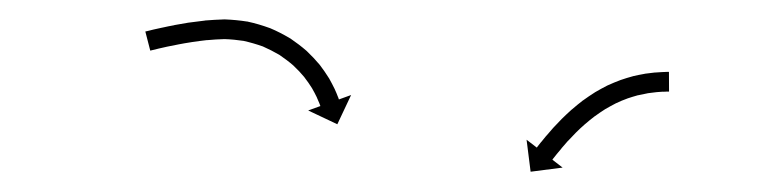

<svg xmlns="http://www.w3.org/2000/svg" viewBox="-20 -607 788 195"><path d="M657.8 -514C658.4 -514 658.9 -514 659.5 -514L659.4 -534C658.8 -534 658.2 -534 657.7 -534C657.7 -534 657.6 -534 657.6 -534C657.6 -534 657.6 -534 657.6 -534C655.9 -533.9 654.3 -533.9 652.6 -533.8C652.6 -533.8 652.6 -533.8 652.6 -533.8C652.5 -533.8 652.5 -533.8 652.5 -533.8C649.9 -533.7 647.4 -533.5 644.8 -533.3C644.8 -533.3 644.8 -533.3 644.7 -533.3C644.7 -533.3 644.6 -533.3 644.6 -533.3C641.3 -533 638.1 -532.5 634.8 -532.1C634.8 -532.1 634.8 -532 634.7 -532C634.6 -532 634.6 -532 634.6 -532C630.7 -531.3 627 -530.6 623.2 -529.7C623.2 -529.7 623.1 -529.7 623 -529.6C623 -529.6 622.9 -529.6 622.9 -529.6C618.7 -528.5 614.6 -527.2 610.5 -525.8C610.5 -525.8 610.4 -525.8 610.4 -525.8C610.3 -525.8 610.2 -525.7 610.2 -525.7C605.9 -524.1 601.6 -522.3 597.4 -520.4C597.4 -520.4 597.4 -520.4 597.3 -520.3C597.2 -520.3 597.1 -520.3 597.1 -520.3C592.8 -518.1 588.6 -515.8 584.5 -513.4C584.5 -513.4 584.4 -513.3 584.3 -513.3C584.3 -513.3 584.2 -513.2 584.2 -513.2C580.1 -510.6 576.1 -507.9 572.1 -505C572.1 -505 572.1 -505 572 -505C572 -504.9 571.9 -504.9 571.9 -504.9C568.1 -502 564.4 -498.9 560.8 -495.8C560.8 -495.8 560.7 -495.8 560.7 -495.8C560.6 -495.7 560.6 -495.7 560.6 -495.7C557.2 -492.7 553.9 -489.5 550.7 -486.4C550.7 -486.4 550.6 -486.3 550.6 -486.3C550.6 -486.3 550.5 -486.2 550.5 -486.2C547.6 -483.3 544.8 -480.3 542 -477.3C542 -477.3 542 -477.3 542 -477.2C541.9 -477.2 541.9 -477.2 541.9 -477.2C539.6 -474.6 537.2 -471.9 535 -469.2C535 -469.2 534.9 -469.2 534.9 -469.2C534.9 -469.2 534.9 -469.2 534.9 -469.2C533.1 -467.1 531.4 -464.9 529.7 -462.8C529.7 -462.8 529.7 -462.8 529.7 -462.8C529.7 -462.8 529.6 -462.8 529.6 -462.8C528.5 -461.4 527.4 -460 526.3 -458.6L526.3 -458.6L526.3 -458.6C525.9 -458.1 525.6 -457.6 525.2 -457.1L514.8 -465.1L518.9 -432.6L551.4 -436.8L541 -444.8C541.4 -445.3 541.8 -445.8 542.1 -446.3L542.1 -446.3L542.1 -446.3C543.2 -447.6 544.2 -449 545.3 -450.3C545.3 -450.3 545.3 -450.3 545.3 -450.3C545.3 -450.3 545.2 -450.2 545.2 -450.2C546.9 -452.3 548.6 -454.3 550.3 -456.3C550.3 -456.3 550.2 -456.3 550.2 -456.3C550.2 -456.3 550.2 -456.3 550.2 -456.3C552.4 -458.8 554.6 -461.3 556.8 -463.9C556.8 -463.9 556.8 -463.8 556.8 -463.8C556.7 -463.8 556.7 -463.7 556.7 -463.7C559.4 -466.6 562.1 -469.4 564.8 -472.2C564.8 -472.2 564.8 -472.2 564.7 -472.2C564.7 -472.1 564.7 -472.1 564.7 -472.1C567.7 -475.1 570.8 -478 574 -480.8C574 -480.8 573.9 -480.8 573.9 -480.7C573.8 -480.7 573.8 -480.6 573.8 -480.6C577.1 -483.5 580.6 -486.3 584.1 -489C584.1 -489 584 -489 584 -488.9C583.9 -488.9 583.9 -488.8 583.9 -488.8C587.5 -491.4 591.1 -493.9 594.9 -496.3C594.9 -496.3 594.8 -496.3 594.8 -496.2C594.7 -496.2 594.6 -496.1 594.6 -496.1C598.4 -498.3 602.2 -500.4 606.1 -502.4C606.1 -502.4 606 -502.3 605.9 -502.3C605.8 -502.3 605.8 -502.2 605.8 -502.2C609.5 -504 613.4 -505.6 617.3 -507C617.3 -507 617.2 -507 617.1 -507C617 -506.9 616.9 -506.9 616.9 -506.9C620.6 -508.1 624.3 -509.3 628 -510.3C628 -510.3 628 -510.3 627.9 -510.2C627.8 -510.2 627.8 -510.2 627.8 -510.2C631.2 -511 634.6 -511.7 638 -512.3C638 -512.3 638 -512.3 637.9 -512.3C637.8 -512.3 637.8 -512.3 637.8 -512.3C640.7 -512.7 643.7 -513.1 646.7 -513.4C646.7 -513.4 646.6 -513.4 646.6 -513.4C646.5 -513.4 646.5 -513.4 646.5 -513.4C648.8 -513.6 651.1 -513.7 653.5 -513.9C653.5 -513.9 653.4 -513.9 653.4 -513.9C653.4 -513.8 653.3 -513.8 653.3 -513.8C654.8 -513.9 656.4 -513.9 657.9 -514C657.9 -514 657.9 -514 657.8 -514C657.8 -514 657.8 -514 657.8 -514ZM129.9 -575.5C129.1 -575.3 128.4 -575.1 127.6 -575L132.6 -555.6C133.3 -555.8 134 -555.9 134.8 -556.1C134.8 -556.1 134.7 -556.1 134.7 -556.1C134.7 -556.1 134.7 -556.1 134.7 -556.1C136.6 -556.6 138.5 -557 140.5 -557.5C140.5 -557.5 140.4 -557.5 140.4 -557.5C140.4 -557.5 140.4 -557.5 140.4 -557.5C143.4 -558.2 146.3 -558.8 149.3 -559.5C149.3 -559.5 149.3 -559.5 149.2 -559.5C149.2 -559.5 149.2 -559.5 149.2 -559.5C153.1 -560.3 156.9 -561.1 160.8 -561.8C160.8 -561.8 160.8 -561.8 160.7 -561.8C160.7 -561.8 160.7 -561.8 160.7 -561.8C165.3 -562.7 170 -563.5 174.6 -564.2C174.6 -564.2 174.6 -564.2 174.5 -564.2C174.5 -564.2 174.5 -564.2 174.5 -564.2C179.7 -565 185.1 -565.7 190.4 -566.3C190.4 -566.3 190.3 -566.3 190.3 -566.3C190.2 -566.3 190.1 -566.2 190.1 -566.2C196.2 -566.8 202.2 -567.1 208.2 -567.3C208.2 -567.3 208.1 -567.3 208 -567.3C207.8 -567.3 207.7 -567.3 207.7 -567.3C214.5 -567.1 221.3 -566.4 228 -565.4C228 -565.4 227.8 -565.4 227.7 -565.4C227.5 -565.5 227.3 -565.5 227.3 -565.5C234 -564 240.6 -562.1 247 -559.8C247 -559.8 246.8 -559.9 246.7 -559.9C246.5 -560 246.4 -560.1 246.4 -560.1C252.5 -557.4 258.4 -554.4 264.1 -551.1C264.1 -551.1 264 -551.2 263.8 -551.2C263.7 -551.3 263.6 -551.4 263.6 -551.4C268.7 -547.9 273.7 -544.2 278.4 -540.1C278.4 -540.1 278.3 -540.2 278.2 -540.3C278 -540.4 277.9 -540.5 277.9 -540.5C282 -536.7 285.8 -532.6 289.4 -528.3C289.4 -528.3 289.3 -528.4 289.2 -528.5C289.1 -528.6 289 -528.7 289 -528.7C291.9 -525 294.6 -521.1 297.1 -517.1C297.1 -517.1 297 -517.2 297 -517.3C296.9 -517.3 296.9 -517.4 296.9 -517.4C298.7 -514.3 300.4 -511 302 -507.7C302 -507.7 301.9 -507.8 301.9 -507.9C301.9 -508 301.8 -508 301.8 -508C302.8 -505.9 303.7 -503.7 304.6 -501.5C304.6 -501.5 304.5 -501.6 304.5 -501.6C304.5 -501.6 304.5 -501.7 304.5 -501.7C304.8 -500.9 305.1 -500.1 305.4 -499.3L293 -494.8L322.6 -480.8L336.6 -510.5L324.2 -506C323.9 -506.9 323.6 -507.7 323.3 -508.6C323.3 -508.6 323.3 -508.6 323.2 -508.7C323.2 -508.7 323.2 -508.7 323.2 -508.7C322.3 -511.2 321.2 -513.7 320.1 -516.1C320.1 -516.1 320.1 -516.2 320.1 -516.2C320.1 -516.3 320 -516.4 320 -516.4C318.2 -520.1 316.3 -523.7 314.3 -527.3C314.3 -527.3 314.2 -527.4 314.2 -527.5C314.1 -527.6 314.1 -527.6 314.1 -527.6C311.3 -532.2 308.2 -536.5 305 -540.8C305 -540.8 304.9 -540.9 304.8 -541C304.8 -541.1 304.7 -541.2 304.7 -541.2C300.7 -546 296.3 -550.6 291.8 -554.9C291.8 -554.9 291.7 -555 291.6 -555.1C291.5 -555.2 291.4 -555.3 291.4 -555.3C286.1 -559.9 280.5 -564.1 274.8 -568C274.8 -568 274.6 -568.1 274.5 -568.1C274.4 -568.2 274.2 -568.3 274.2 -568.3C267.8 -572.1 261.2 -575.5 254.3 -578.4C254.3 -578.4 254.2 -578.5 254 -578.5C253.9 -578.6 253.7 -578.6 253.7 -578.6C246.5 -581.2 239.2 -583.4 231.7 -585C231.7 -585 231.5 -585.1 231.4 -585.1C231.2 -585.1 231.1 -585.1 231.1 -585.1C223.5 -586.3 215.9 -587 208.3 -587.3C208.3 -587.3 208.2 -587.3 208 -587.3C207.9 -587.3 207.8 -587.3 207.8 -587.3C201.3 -587.1 194.8 -586.7 188.4 -586.2C188.4 -586.2 188.3 -586.2 188.2 -586.2C188.2 -586.2 188.1 -586.1 188.1 -586.1C182.6 -585.5 177 -584.8 171.5 -584C171.5 -584 171.5 -584 171.4 -584C171.4 -584 171.4 -584 171.4 -584C166.6 -583.2 161.8 -582.3 157 -581.5C157 -581.5 157 -581.5 157 -581.4C157 -581.4 157 -581.4 157 -581.4C153 -580.7 149 -579.9 145.1 -579C145.1 -579 145.1 -579 145 -579C145 -579 145 -579 145 -579C142 -578.3 138.9 -577.7 135.9 -577C135.9 -577 135.9 -577 135.9 -577C135.9 -577 135.9 -577 135.9 -577C133.9 -576.5 131.9 -576 129.9 -575.5C129.9 -575.5 129.9 -575.5 129.9 -575.5C129.9 -575.5 129.9 -575.5 129.9 -575.5Z"/></svg>

Font: FRB American Cursive Just Arrows Extrabold
Style: Bold Italic
Weight: 800
Italic angle: -25°
Version: Version 2.0;Modular Font Editor K font №1